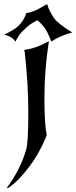

<svg xmlns="http://www.w3.org/2000/svg" viewBox="-40 -757 380 958"><path d="M-5.9 180.2Q60.5 91.8 90.8 -11.2Q101.1 -45.4 101.1 -192.4V-204.6Q101.1 -272.9 96.7 -344.2Q92.3 -415.5 84 -491.7L81.1 -508.3Q110.8 -511.7 140.4 -522.2Q169.9 -532.7 200.7 -549.8L204.1 -551.8Q192.9 -481.9 187.3 -410.9Q181.6 -339.8 181.6 -266.1Q181.6 -199.2 184.8 -152.6Q188 -106 193.4 -84Q193.4 -83 188 -69.6Q182.6 -56.2 172.4 -34.9Q162.1 -13.7 147.5 12.2Q132.8 38.1 114.3 63.5Q50.8 149.9 -0.5 181.6ZM53.2 -628.9Q76.7 -652.8 88.4 -683.1L90.8 -691.4Q125.5 -697.3 151.9 -712.4L195.3 -736.8L197.8 -728.5Q206.1 -702.6 227.1 -670.4Q234.4 -659.2 239.7 -654.3Q263.2 -632.3 287.6 -616.2L320.3 -595.2Q254.4 -577.1 216.8 -549.3Q195.8 -599.6 187 -611.8Q175.3 -627.9 171.4 -632.3Q160.2 -644.5 146.5 -655.8Q130.9 -648.9 112.3 -636.2Q96.7 -625.5 69.8 -598.6Q60.5 -589.4 53.2 -577.6Q43 -562.5 37.6 -549.3Q18.1 -577.1 -20 -583.5Q33.7 -609.4 53.2 -628.9Z"/></svg>

Font: MedievalSharp
Style: Regular
Weight: 500
Version: Version 1.0